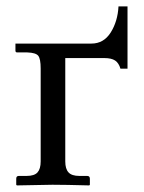

<svg xmlns="http://www.w3.org/2000/svg" viewBox="-20 -562 437 583"><path d="M103.5 -71.8V-354Q103.5 -383.3 96.2 -392.6Q88.9 -401.9 63 -402.8H32.2Q26.9 -402.8 26.9 -408.2V-429.7H257.8Q294.9 -429.7 316.2 -463.4Q337.4 -497.1 339.8 -542.5H367.2V-353.5H345.7Q340.8 -370.6 329.6 -378.2Q318.4 -385.7 296.4 -385.7H178.2V-71.8Q178.2 -49.3 188 -38.6Q197.8 -27.8 221.2 -27.8H244.6Q252.9 -27.8 252.9 -19.5V-1L251 1Q178.2 -1 139.2 -1L31.2 1L29.3 -1V-19.5Q29.3 -27.8 37.1 -27.8H60.5Q84.5 -27.8 94 -38.6Q103.5 -49.3 103.5 -71.8Z"/></svg>

Font: Libertinage
Style: b
Weight: 400
Designer: OSP
Foundry: OSP
Version: Version 1.0; 2008; OFL relea